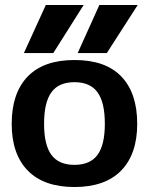

<svg xmlns="http://www.w3.org/2000/svg" viewBox="-20 -736 600 771"><path d="M164 -716H316L194 -523H76ZM379 -716H533L409 -523H292ZM27 -239Q27 -362 91 -428.5Q155 -495 279 -495Q404 -495 467.5 -428.5Q531 -362 531 -239Q531 -117 466.5 -51Q402 15 279 15Q156 15 91.5 -51Q27 -117 27 -239ZM401 -239Q401 -325 371.5 -365.5Q342 -406 279 -406Q216 -406 186.5 -365.5Q157 -325 157 -239Q157 -154 186.5 -114Q216 -74 279 -74Q342 -74 371.5 -114Q401 -154 401 -239Z"/></svg>

Font: Pridi Medium
Style: Regular
Weight: 500
Designer: Katatrad Team
Foundry: CadsonDemak
Version: Version 1.001